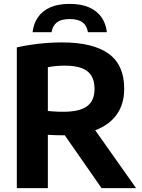

<svg xmlns="http://www.w3.org/2000/svg" viewBox="-20 -967 729 987"><path d="M66.5 0V-723.5Q100 -731 138 -736.8Q176 -742.5 216.5 -745.8Q257 -749 298 -749Q457.5 -749 538 -691.2Q618.5 -633.5 618.5 -511Q618.5 -432 580.5 -378.8Q542.5 -325.5 472.2 -298.5Q402 -271.5 304.5 -271.5Q282.5 -271.5 264 -272.2Q245.5 -273 226 -274V0ZM502 0 264 -342H438L679.5 0ZM307.5 -392.5Q388 -392.5 427 -420.5Q466 -448.5 466 -511Q466 -552 449.5 -578.2Q433 -604.5 399.5 -617Q366 -629.5 314.5 -629.5Q289 -629.5 267.5 -627.5Q246 -625.5 226 -621.5V-396.5Q240.5 -395.5 253.2 -394.2Q266 -393 279.2 -392.8Q292.5 -392.5 307.5 -392.5ZM147.5 -801.5Q152.5 -845.5 175 -878.2Q197.5 -911 238 -929Q278.5 -947 338 -947Q397.5 -947 438.2 -929Q479 -911 501.8 -878.2Q524.5 -845.5 529.5 -801.5H432Q426.5 -835 404.5 -852Q382.5 -869 338 -869Q294.5 -869 272.5 -852Q250.5 -835 245 -801.5Z"/></svg>

Font: Encode Sans Condensed Thin
Style: Bold
Weight: 700
Version: Version 3.002